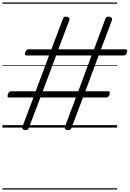

<svg xmlns="http://www.w3.org/2000/svg" viewBox="-20 -1030 1047 1550"><path d="M176 19Q153 12 161 -7L250 -243H55Q44 -243 41.5 -249Q39 -255 44 -268Q48 -282 53.5 -287.5Q59 -293 70 -293H268L376 -582H195Q184 -582 182 -587.5Q180 -593 184 -606Q188 -620 194.5 -626Q201 -632 211 -632H395L489 -881Q496 -901 523 -894Q547 -886 540 -868L451 -632H739L832 -881Q839 -901 866 -894Q890 -886 884 -868L795 -632H993Q1004 -632 1006.5 -626Q1009 -620 1004 -606Q1001 -593 994.5 -587.5Q988 -582 978 -582H776L669 -293H853Q863 -293 866 -287.5Q869 -282 864 -268Q860 -255 854 -249Q848 -243 838 -243H650L556 5Q549 25 520 19Q508 15 504.5 9Q501 3 504 -7L593 -243H306L212 5Q205 25 176 19ZM325 -293H612L719 -582H433ZM0 490H925V500H0ZM0 -20H925V0H0ZM0 -505H925V-500H0ZM0 -1010H925V-1000H0Z"/></svg>

Font: Playwrite AU VIC Guides
Style: Regular
Weight: 400
Designer: Veronika Burian, José Scaglione
Foundry: TypeTogether
Version: Version 1.003